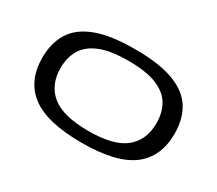

<svg xmlns="http://www.w3.org/2000/svg" viewBox="-105 -763 1119 990"><g transform="rotate(30 454.0 -268.0)"><path d="M60 -270Q60 -356 98 -418Q136 -480 222 -513Q308 -546 454 -546Q599 -546 685.5 -513Q772 -480 809.5 -418Q847 -356 847 -270Q847 -131 753 -60.5Q659 10 454 10Q249 10 154.5 -60.5Q60 -131 60 -270ZM168 -270Q168 -170 235.5 -115Q303 -60 454 -60Q605 -60 672 -115Q739 -170 739 -270Q739 -332 712.5 -378.5Q686 -425 623.5 -451Q561 -477 454 -477Q346 -477 284 -451Q222 -425 195 -378.5Q168 -332 168 -270Z"/></g></svg>

Font: Georama ExtraExtended
Style: Regular
Weight: 400
Width: 8
Designer: Jean-Baptiste Levee
Foundry: Production Type
Version: Version 1.000